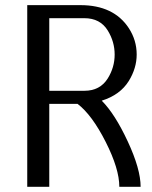

<svg xmlns="http://www.w3.org/2000/svg" viewBox="-20 -720 586 740"><path d="M169.9 -319.8V0H85V-700.2H290Q418.5 -700.2 476.6 -611.3Q506.8 -564.9 506.8 -509.8Q506.8 -457.5 476.6 -408.2Q442.9 -354 372.1 -332Q422.9 -281.2 472.4 -174.8Q522 -68.4 522 0H439.9Q439.9 -69.3 387.2 -173.3Q334.5 -277.3 278.8 -319.8ZM169.9 -649.9V-370.1H305.2Q365.7 -370.1 395.5 -418Q421.9 -460.4 421.9 -509.8Q421.9 -559.1 395.5 -602.1Q366.2 -649.9 305.2 -649.9Z"/></svg>

Font: Pfennig
Style: Medium
Weight: 500
Version: Version 20120410 ; ttfautohint (v0.8)